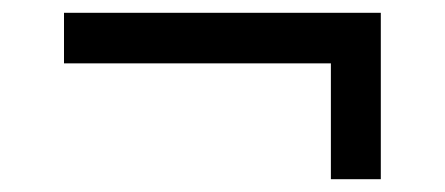

<svg xmlns="http://www.w3.org/2000/svg" viewBox="-20 -550 695 300"><path d="M575 -270V-530H80V-451H497V-270Z"/></svg>

Font: Be Vietnam Pro
Style: Regular
Weight: 400
Designer: Lam Bao, Tony Le, Vietanh Nguyen
Foundry: Yellow Type Foundry
Version: Version 1.002